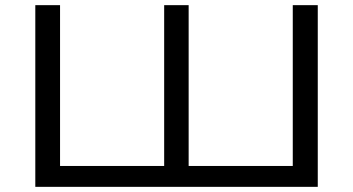

<svg xmlns="http://www.w3.org/2000/svg" viewBox="-20 -725 1370 745"><path d="M117 0V-705H213V-81H617V-705H712V-81H1116V-705H1213V0Z"/></svg>

Font: Nunito Sans 10pt Expanded
Style: Regular
Weight: 400
Width: 7
Designer: Vernon Adams
Foundry: Vernon Adams
Version: Version 3.101;gftools[0.9.27]